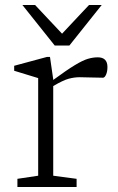

<svg xmlns="http://www.w3.org/2000/svg" viewBox="-20 -752 476 772"><path d="M194 -433V-430.5Q248.5 -470.5 280.8 -490Q313 -509.5 333.5 -515.5Q354 -521.5 373 -521.5Q412 -521.5 412 -482.5Q412 -464.5 406.5 -452Q401 -439.5 394 -439.5Q369.5 -439.5 346 -440.5Q322.5 -441.5 300.5 -441.5Q279 -441.5 256.5 -435.5Q234 -429.5 194 -406V-45.5L288 -33V0H50V-33L133.5 -45.5V-438Q124 -441 94.2 -450Q64.5 -459 37 -467.5V-487.5L168.5 -523H181ZM389 -732 259 -569H200L70 -732H121L229.5 -616.5L338 -732Z"/></svg>

Font: Newsreader Caption Light
Style: Regular
Weight: 300
Designer: Hugues Gentile
Foundry: Production Type
Version: Version 1.001